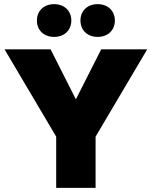

<svg xmlns="http://www.w3.org/2000/svg" viewBox="-20 -906 732 926"><path d="M441 0V-247L690 -668H468L346 -427L224 -668H2L251 -247V0ZM241 -728C292 -728 324 -762 324 -807C324 -852 292 -886 241 -886C190 -886 158 -852 158 -807C158 -762 190 -728 241 -728ZM451 -728C502 -728 534 -762 534 -807C534 -852 502 -886 451 -886C400 -886 368 -852 368 -807C368 -762 400 -728 451 -728Z"/></svg>

Font: Gantari Black
Style: Regular
Weight: 900
Designer: Anugrah Pasau
Foundry: Lafontype
Version: Version 1.000